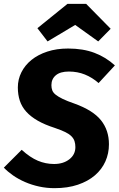

<svg xmlns="http://www.w3.org/2000/svg" viewBox="-32 -964 619 1001"><path d="M536 -212Q536 -164 517.5 -122.5Q499 -81 463 -50Q427 -19 374 -1Q321 17 252 17Q211 17 172 8.5Q133 0 98.5 -15Q64 -30 36 -49.5Q8 -69 -12 -90L81 -183Q125 -143 165.5 -126Q206 -109 250 -109Q298 -109 329.5 -133.5Q361 -158 361 -197Q361 -214 356.5 -228Q352 -242 340 -254Q328 -266 307 -276Q286 -286 254 -297Q201 -314 164.5 -335Q128 -356 105 -381.5Q82 -407 71.5 -438.5Q61 -470 61 -508Q61 -550 79.5 -587Q98 -624 132 -651.5Q166 -679 214.5 -695Q263 -711 323 -711Q401 -711 460.5 -688.5Q520 -666 567 -623L482 -531Q449 -560 410.5 -575.5Q372 -591 327 -591Q282 -591 259 -571.5Q236 -552 236 -520Q236 -505 240.5 -493Q245 -481 258 -470.5Q271 -460 294.5 -448.5Q318 -437 356 -424Q453 -389 494.5 -337Q536 -285 536 -212ZM216 -748 163 -817 320 -944H417L545 -814L480 -748L360 -834Z"/></svg>

Font: Qjlgwqiwhsfqbnnlvksmvfsycuq
Style: Regular
Weight: 700
Italic angle: -8°
Designer: Carrois Corporate & Edenspiekermann
Foundry: Carrois Corporate GbR & Edenspiekermann AG
Version: Version 2.001